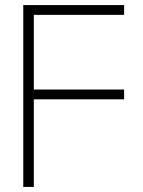

<svg xmlns="http://www.w3.org/2000/svg" viewBox="-20 -735 563 755"><path d="M71.5 0V-715H468V-676.5H89.5L113 -709.5V-351.5L84.5 -383H468V-344.5H96.5L113 -379.5V0Z"/></svg>

Font: Russolo 10pt ExtraLight
Style: Regular
Weight: 200
Designer: Micah Stupak-Hahn
Version: Version 1.000